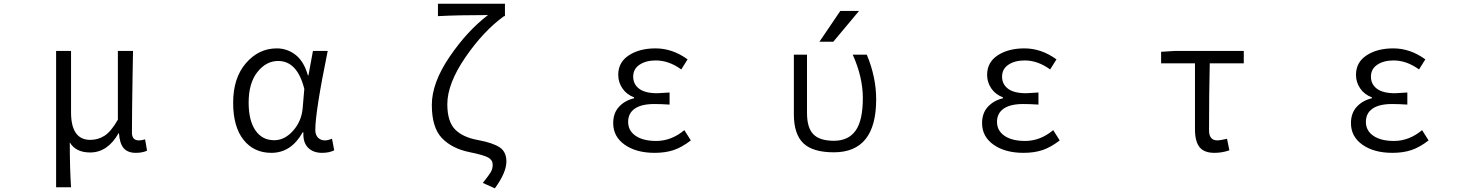

<svg xmlns="http://www.w3.org/2000/svg" viewBox="-20 -816 8040 1041"><path d="M284.2 199.2V-540H365.2V-207Q365.2 -57.6 469.7 -57.6Q511.7 -57.6 546.9 -80.1Q582 -102.5 619.1 -167V-540H701.2Q700.2 -489.3 698.7 -397Q697.3 -304.7 696.3 -231Q695.3 -157.2 695.3 -96.7Q695.3 -54.7 733.4 -54.7Q748 -54.7 766.6 -60.5L777.3 1Q752 12.7 716.8 12.7Q672.9 12.7 650.9 -12.2Q628.9 -37.1 625 -93.8H623Q563.5 10.7 468.8 10.7Q390.6 10.7 358.4 -43.9Q358.4 98.6 365.2 199.2Z M1451.2 12.7Q1356.4 12.7 1300.3 -58.1Q1244.1 -128.9 1244.1 -258.8Q1244.1 -393.6 1313.5 -473.6Q1382.8 -553.7 1480.5 -553.7Q1537.1 -553.7 1582.5 -518.6Q1627.9 -483.4 1649.4 -407.2H1652.3L1676.8 -540H1756.8Q1689.5 -210 1689.5 -111.3Q1689.5 -85 1704.1 -69.8Q1718.8 -54.7 1742.2 -54.7Q1755.9 -54.7 1780.3 -63.5L1792 -1Q1764.6 12.7 1726.6 12.7Q1677.7 12.7 1649.9 -15.6Q1622.1 -43.9 1625 -98.6H1621.1Q1558.6 12.7 1451.2 12.7ZM1466.8 -55.7Q1523.4 -55.7 1569.3 -107.4Q1615.2 -159.2 1621.1 -230.5L1629.9 -334Q1591.8 -485.4 1488.3 -485.4Q1422.9 -485.4 1375.5 -425.3Q1328.1 -365.2 1328.1 -259.8Q1328.1 -163.1 1364.7 -109.4Q1401.4 -55.7 1466.8 -55.7Z M2663.1 205.1 2597.7 175.8Q2629.9 135.7 2640.6 117.7Q2651.4 99.6 2651.4 77.1Q2651.4 51.8 2627 38.1Q2602.5 24.4 2525.4 8.8Q2429.7 -10.7 2375.5 -67.9Q2321.3 -125 2321.3 -247.1Q2321.3 -366.2 2417 -507.3Q2512.7 -648.4 2626 -734.4Q2463.9 -734.4 2354.5 -728.5V-795.9H2717.8V-728.5H2712.9Q2601.6 -648.4 2503.4 -505.4Q2405.3 -362.3 2405.3 -251Q2405.3 -157.2 2447.3 -114.3Q2489.3 -71.3 2572.3 -56.6Q2654.3 -41 2689.9 -16.6Q2725.6 7.8 2725.6 59.6Q2725.6 119.1 2663.1 205.1Z M3529.3 12.7Q3429.7 12.7 3367.2 -31.2Q3304.7 -75.2 3304.7 -148.4Q3304.7 -203.1 3336.4 -237.3Q3368.2 -271.5 3418 -283.2V-288.1Q3377 -303.7 3354.5 -336.9Q3332 -370.1 3332 -410.2Q3332 -478.5 3389.6 -516.1Q3447.3 -553.7 3534.2 -553.7Q3626 -553.7 3708 -494.1L3673.8 -439.5Q3606.4 -488.3 3536.1 -488.3Q3482.4 -488.3 3447.8 -465.3Q3413.1 -442.4 3413.1 -400.4Q3413.1 -359.4 3445.3 -335Q3477.5 -310.5 3543.9 -310.5Q3555.7 -310.5 3610.4 -314.5V-249Q3562.5 -252 3527.3 -252Q3458 -252 3421.9 -227.1Q3385.7 -202.1 3385.7 -155.3Q3385.7 -107.4 3426.3 -79.6Q3466.8 -51.8 3538.1 -51.8Q3620.1 -51.8 3690.4 -110.4L3725.6 -54.7Q3677.7 -17.6 3632.8 -2.4Q3587.9 12.7 3529.3 12.7Z M4730.5 -277.3Q4730.5 9.8 4501 9.8Q4386.7 9.8 4335.4 -39.6Q4284.2 -88.9 4284.2 -197.3V-519.5H4355.5V-203.1Q4355.5 -123 4390.1 -87.9Q4424.8 -52.7 4501 -52.7Q4580.1 -52.7 4619.1 -107.9Q4658.2 -163.1 4658.2 -284.2Q4658.2 -397.5 4603.5 -519.5H4679.7Q4730.5 -397.5 4730.5 -277.3ZM4536.1 -756.8H4637.7L4498 -589.8H4422.9Z M5529.3 12.7Q5429.7 12.7 5367.2 -31.2Q5304.7 -75.2 5304.7 -148.4Q5304.7 -203.1 5336.4 -237.3Q5368.2 -271.5 5418 -283.2V-288.1Q5377 -303.7 5354.5 -336.9Q5332 -370.1 5332 -410.2Q5332 -478.5 5389.6 -516.1Q5447.3 -553.7 5534.2 -553.7Q5626 -553.7 5708 -494.1L5673.8 -439.5Q5606.4 -488.3 5536.1 -488.3Q5482.4 -488.3 5447.8 -465.3Q5413.1 -442.4 5413.1 -400.4Q5413.1 -359.4 5445.3 -335Q5477.5 -310.5 5543.9 -310.5Q5555.7 -310.5 5610.4 -314.5V-249Q5562.5 -252 5527.3 -252Q5458 -252 5421.9 -227.1Q5385.7 -202.1 5385.7 -155.3Q5385.7 -107.4 5426.3 -79.6Q5466.8 -51.8 5538.1 -51.8Q5620.1 -51.8 5690.4 -110.4L5725.6 -54.7Q5677.7 -17.6 5632.8 -2.4Q5587.9 12.7 5529.3 12.7Z M6564.5 12.7Q6507.8 12.7 6483.4 -18.6Q6459 -49.8 6459 -115.2V-472.7H6275.4V-535.2L6352.5 -540H6723.6V-472.7H6539.1Q6535.2 -304.7 6535.2 -109.4Q6535.2 -54.7 6581.1 -54.7Q6593.8 -54.7 6632.8 -63.5L6645.5 -1Q6606.4 12.7 6564.5 12.7Z M7529.3 12.7Q7429.7 12.7 7367.2 -31.2Q7304.7 -75.2 7304.7 -148.4Q7304.7 -203.1 7336.4 -237.3Q7368.2 -271.5 7418 -283.2V-288.1Q7377 -303.7 7354.5 -336.9Q7332 -370.1 7332 -410.2Q7332 -478.5 7389.6 -516.1Q7447.3 -553.7 7534.2 -553.7Q7626 -553.7 7708 -494.1L7673.8 -439.5Q7606.4 -488.3 7536.1 -488.3Q7482.4 -488.3 7447.8 -465.3Q7413.1 -442.4 7413.1 -400.4Q7413.1 -359.4 7445.3 -335Q7477.5 -310.5 7543.9 -310.5Q7555.7 -310.5 7610.4 -314.5V-249Q7562.5 -252 7527.3 -252Q7458 -252 7421.9 -227.1Q7385.7 -202.1 7385.7 -155.3Q7385.7 -107.4 7426.3 -79.6Q7466.8 -51.8 7538.1 -51.8Q7620.1 -51.8 7690.4 -110.4L7725.6 -54.7Q7677.7 -17.6 7632.8 -2.4Q7587.9 12.7 7529.3 12.7Z"/></svg>

Font: GenEi Gothic M SemiLight
Style: Regular
Weight: 350
Designer: o_tamon (Modified); [Source Han Sans]
Ryoko NISHIZUKA  (kana & ideographs); Paul D. Hunt (Latin, Greek & Cyrillic); Wenl
Version: Version 1.1a;Original Version 1.004